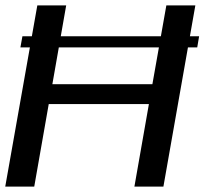

<svg xmlns="http://www.w3.org/2000/svg" viewBox="-20 -695 762 715"><path d="M56 -518.5H714.5L721.5 -560H63.5ZM-0.5 0H107.5L161.5 -307.5H534.5L480.5 0H588.5L707.5 -675H599.5L547.5 -381.5H175L226.5 -675H119Z"/></svg>

Font: Anybody SemiExpanded
Style: Italic
Weight: 400
Width: 6
Italic angle: -10°
Version: Version 1.113;gftools[0.9.25]